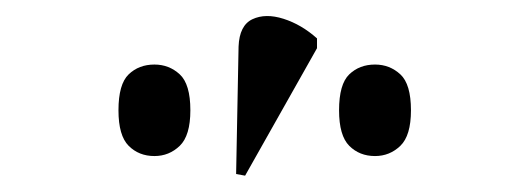

<svg xmlns="http://www.w3.org/2000/svg" viewBox="-20 -823 651 235"><path d="M280 -608 269 -610 272 -766Q273 -792 289 -799.5Q305 -807 327 -800Q349 -793 368 -776V-764ZM169 -632Q150 -632 137.5 -644.5Q125 -657 125 -688Q125 -720 137.5 -732Q150 -744 169 -744Q187 -744 200 -732Q213 -720 213 -688Q213 -657 200 -644.5Q187 -632 169 -632ZM439 -632Q420 -632 407.5 -644.5Q395 -657 395 -688Q395 -720 407.5 -732Q420 -744 439 -744Q457 -744 470 -732Q483 -720 483 -688Q483 -657 470 -644.5Q457 -632 439 -632Z"/></svg>

Font: Noto Serif Display Condensed
Style: Regular
Weight: 400
Width: 3
Designer: Monotype Design Team
Foundry: Monotype Imaging Inc.
Version: Version 2.009